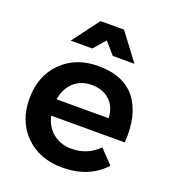

<svg xmlns="http://www.w3.org/2000/svg" viewBox="-138 -860 868 969"><g transform="rotate(20 296.0 -375.5)"><path d="M298.8 -674.8 244.1 -611.8H127.9L235.8 -755.9H361.8L470.2 -611.8H354ZM304.2 -539.1Q441.9 -539.1 506.1 -455.3Q570.3 -371.6 560.1 -222.2H165Q177.7 -165 218.5 -132.6Q259.3 -100.1 317.9 -100.1Q403.3 -100.1 461.9 -160.2L532.2 -86.9Q448.2 4.9 307.1 4.9Q183.1 4.9 107.7 -70.1Q32.2 -145 32.2 -266.1Q32.2 -388.2 107.9 -463.6Q183.6 -539.1 304.2 -539.1ZM162.1 -309.1H441.9Q439.5 -368.7 402.6 -403.3Q365.7 -438 305.2 -438Q247.6 -438 209.5 -403.3Q171.4 -368.7 162.1 -309.1Z"/></g></svg>

Font: Montserrat-Arabic Medium
Style: Regular
Weight: 500
Designer: Mohamed Gaber
Foundry: Kief Type Foundry
Version: Version 5.008;PS 005.008;hotconv 1.0.88;makeotf.lib2.5.64775